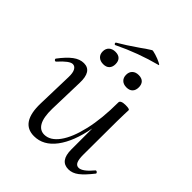

<svg xmlns="http://www.w3.org/2000/svg" viewBox="-202 -776 900 900"><g transform="rotate(45 248.0 -325.5)"><path d="M496 -79Q500 -79 503 -75.5Q506 -72 505 -69Q473 -28 449 -9.5Q425 9 399 9Q343 9 343 -67V-206Q324 -103 280.5 -45Q237 13 175 13Q85 13 89 -119L94 -297Q95 -326 87 -340.5Q79 -355 65 -355Q44 -355 2 -308Q0 -306 -2 -306Q-6 -306 -8.5 -309.5Q-11 -313 -10 -316Q20 -356 46 -375.5Q72 -395 99 -395Q153 -395 150 -315L145 -138Q144 -81 159.5 -53.5Q175 -26 204 -26Q243 -26 274.5 -69Q306 -112 324.5 -192Q343 -272 343 -379Q343 -386 351.5 -390Q360 -394 376 -394Q401 -394 403 -388Q403 -384 402 -360.5Q401 -337 401 -312L400 -89Q400 -59 406.5 -44.5Q413 -30 428 -30Q453 -30 493 -78Q494 -79 496 -79ZM122 -496Q122 -515 134 -526Q146 -537 166 -537Q186 -537 196.5 -526.5Q207 -516 207 -496Q207 -477 196.5 -466Q186 -455 166 -455Q146 -455 134 -466Q122 -477 122 -496ZM277 -496Q277 -515 288.5 -526Q300 -537 320 -537Q340 -537 350.5 -526.5Q361 -516 361 -496Q361 -477 350.5 -466Q340 -455 320 -455Q300 -455 288.5 -466Q277 -477 277 -496ZM142 -558Q138 -558 136 -562.5Q134 -567 137 -569Q177 -592 236 -633Q244 -639 255.5 -647Q267 -655 282 -664Q286 -666 307 -659.5Q328 -653 343.5 -645Q359 -637 352 -636Q245 -608 144 -559Z"/></g></svg>

Font: Cormorant Upright
Style: Regular
Weight: 400
Designer: Christian Thalmann (Catharsis Fonts)
Foundry: Catharsis Fonts
Version: Version 3.302